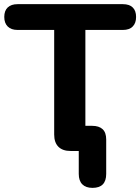

<svg xmlns="http://www.w3.org/2000/svg" viewBox="-32 -725 673 922"><path d="M412.2 177.2Q380 177.2 363.1 160Q346.2 142.8 346.2 110.2V0H307Q268.8 0 248.5 -20.2Q228.2 -40.5 228.2 -78.8V-581.2H52.5Q21.5 -581.2 5 -597.8Q-11.5 -614.2 -11.5 -643.5Q-11.5 -673.5 5 -689.2Q21.5 -705 52.5 -705H558.2Q589.2 -705 605.4 -689.2Q621.5 -673.5 621.5 -643.5Q621.5 -614.2 605.4 -597.8Q589.2 -581.2 558.2 -581.2H378V-56L311 -120.8H410.2Q443.5 -120.8 460.8 -104.6Q478 -88.5 478 -55.2V110.2Q478 177.2 412.2 177.2Z"/></svg>

Font: Nunito ExtraLight
Style: Regular
Weight: 200
Designer: Vernon Adams
Foundry: Vernon Adams
Version: Version 3.602;April 4, 2023;FontCreator 14.0.0.2856 64-bit